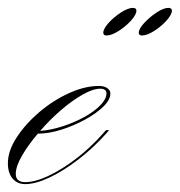

<svg xmlns="http://www.w3.org/2000/svg" viewBox="-56 -460 456 487"><path d="M8 2Q33 2 67 -14Q101 -30 137 -57.5Q173 -85 204 -120L213 -130H221L214 -122Q182 -86 144 -56.5Q106 -27 70 -10Q34 7 8 7Q-12 7 -24 -7Q-36 -21 -36 -46Q-36 -77 -14 -111Q8 -145 43 -175Q78 -205 118.5 -223.5Q159 -242 195 -242Q208 -242 216 -236.5Q224 -231 224 -223Q224 -207 206 -189.5Q188 -172 159.5 -156.5Q131 -141 99.5 -131Q68 -121 40 -121Q16 -93 0 -65.5Q-16 -38 -16 -19Q-16 2 8 2ZM198 -235Q180 -235 153.5 -220Q127 -205 98.5 -180.5Q70 -156 46 -128Q73 -130 102.5 -139.5Q132 -149 157.5 -163Q183 -177 198.5 -193Q214 -209 214 -223Q214 -235 198 -235ZM281 -440Q290 -440 290 -433Q290 -423 276.5 -408Q263 -393 245 -381.5Q227 -370 214 -370Q206 -370 206 -377Q206 -387 219.5 -402Q233 -417 251 -428.5Q269 -440 281 -440ZM371 -440Q380 -440 380 -433Q380 -423 366.5 -408Q353 -393 335 -381.5Q317 -370 304 -370Q296 -370 296 -377Q296 -387 310 -402Q324 -417 341.5 -428.5Q359 -440 371 -440Z"/></svg>

Font: Ballet 72pt
Style: Regular
Weight: 400
Designer: Maximiliano R. Sproviero
Foundry: Omnibus-Type
Version: Version 1.100; ttfautohint (v1.8.3)